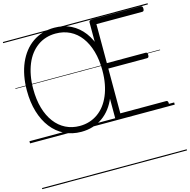

<svg xmlns="http://www.w3.org/2000/svg" viewBox="-177 -1108 1682 1702"><g transform="rotate(-15 664.0 -257.5)"><path d="M467 19Q383 19 314 -15Q245 -49 196 -112Q147 -175 120.5 -263Q94 -351 94 -459Q94 -530 106 -593Q118 -656 141 -709Q164 -762 197 -804Q230 -846 272 -875Q314 -904 364 -919.5Q414 -935 471 -935Q557 -935 624.5 -901Q692 -867 739.5 -804Q787 -741 811 -653.5Q835 -566 835 -459Q835 -387 823.5 -324Q812 -261 790.5 -207.5Q769 -154 737 -112Q705 -70 664 -41Q623 -12 574 3.5Q525 19 467 19ZM467 -35Q514 -35 556 -48Q598 -61 634 -86.5Q670 -112 698 -148.5Q726 -185 746 -232.5Q766 -280 776.5 -336.5Q787 -393 787 -459Q787 -557 764.5 -635Q742 -713 700.5 -768.5Q659 -824 600.5 -853Q542 -882 470 -882Q423 -882 381 -869Q339 -856 303.5 -830.5Q268 -805 240 -768.5Q212 -732 192.5 -684.5Q173 -637 162.5 -580.5Q152 -524 152 -459Q152 -360 174.5 -282Q197 -204 239 -148.5Q281 -93 339 -64Q397 -35 467 -35ZM815 0Q801 0 794 -5.5Q787 -11 787 -23V-900Q787 -910 794 -914.5Q801 -919 815 -919H1263Q1271 -919 1275.5 -913.5Q1280 -908 1280 -894Q1280 -880 1275.5 -874.5Q1271 -869 1263 -869H842V-511H1198Q1206 -511 1210.5 -505.5Q1215 -500 1215 -486Q1215 -472 1210.5 -466.5Q1206 -461 1198 -461H842V-50H1263Q1271 -50 1275.5 -44.5Q1280 -39 1280 -25Q1280 -11 1275.5 -5.5Q1271 0 1263 0ZM0 410H1328V420H0ZM0 -20H1328V0H0ZM0 -505H1328V-500H0ZM0 -930H1328V-920H0Z"/></g></svg>

Font: Playwrite DE Grund Guides
Style: Regular
Weight: 400
Designer: Veronika Burian, José Scaglione
Foundry: TypeTogether
Version: Version 1.003